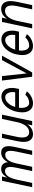

<svg xmlns="http://www.w3.org/2000/svg" viewBox="1350 -1928 592 3333"><g transform="rotate(-90 1646.5 -262.0)"><path d="M417 0H342.8L399.4 -267.1Q414.6 -339.4 414.6 -378.9Q414.6 -471.2 343.8 -471.2Q237.8 -471.2 194.3 -268.6L137.2 0H63L174.3 -523.9H248.5L229.5 -435.1Q281.2 -512.7 328.6 -529.8Q351.6 -538.1 378.9 -538.1Q435.5 -538.1 465.1 -504.6Q494.6 -471.2 496.6 -419.9Q520.5 -470.7 564 -504.4Q607.4 -538.1 660.6 -538.1Q775.4 -538.1 775.4 -408.2Q775.4 -369.6 764.6 -318.8L696.8 0H623L679.2 -265.1Q694.3 -335 694.3 -377.4Q694.3 -467.8 625 -467.8Q516.6 -467.8 474.1 -268.1Z M925.8 -173.3Q925.8 -52.7 1018.6 -52.7Q1083 -52.7 1127.9 -111.6Q1172.9 -170.4 1191.9 -260.3L1248 -523.9H1322.3L1210.9 0H1136.7L1155.3 -88.4Q1132.3 -44.9 1086.2 -15.4Q1040 14.2 980.7 14.2Q921.4 14.2 885.3 -26.6Q849.1 -67.4 849.1 -149.9Q849.1 -197.3 862.3 -259.8L918.5 -523.9H992.2L936 -259.8Q925.8 -210 925.8 -173.3Z M1456.1 -294.9H1710.9Q1714.4 -319.8 1714.4 -336.9Q1714.4 -393.6 1690.4 -430.7Q1666.5 -467.8 1625 -467.8Q1583.5 -467.8 1548.8 -441.4Q1483.4 -391.6 1456.1 -294.9ZM1442.4 -229Q1439.5 -207.5 1439.5 -186.5Q1439.5 -127.4 1462.6 -89.6Q1485.8 -51.8 1526.6 -51.8Q1567.4 -51.8 1606 -70.6Q1644.5 -89.4 1666 -118.7L1725.1 -91.8Q1689.9 -43.5 1632.8 -14.6Q1575.7 14.2 1518.1 14.2Q1442.4 14.2 1402.1 -37.4Q1361.8 -88.9 1361.8 -174.3Q1361.8 -214.8 1375 -277.3Q1388.2 -339.8 1425 -400.9Q1461.9 -461.9 1516.6 -498Q1571.3 -534.2 1628.4 -534.2Q1685.5 -534.2 1720.2 -508.8Q1786.1 -460.9 1786.1 -351.1Q1786.1 -314.9 1781.2 -292.5Q1774.4 -260.3 1768.6 -229Z M1980.5 0 1914.1 -523.9H1992.2L2037.6 -95.2L2269 -523.9H2346.2L2054.7 0Z M2450.7 -294.9H2705.6Q2709 -319.8 2709 -336.9Q2709 -393.6 2685.1 -430.7Q2661.1 -467.8 2619.6 -467.8Q2578.1 -467.8 2543.5 -441.4Q2478 -391.6 2450.7 -294.9ZM2437 -229Q2434.1 -207.5 2434.1 -186.5Q2434.1 -127.4 2457.3 -89.6Q2480.5 -51.8 2521.2 -51.8Q2562 -51.8 2600.6 -70.6Q2639.2 -89.4 2660.6 -118.7L2719.7 -91.8Q2684.6 -43.5 2627.4 -14.6Q2570.3 14.2 2512.7 14.2Q2437 14.2 2396.7 -37.4Q2356.4 -88.9 2356.4 -174.3Q2356.4 -214.8 2369.6 -277.3Q2382.8 -339.8 2419.7 -400.9Q2456.5 -461.9 2511.2 -498Q2565.9 -534.2 2623 -534.2Q2680.2 -534.2 2714.8 -508.8Q2780.8 -460.9 2780.8 -351.1Q2780.8 -314.9 2775.9 -292.5Q2769 -260.3 2763.2 -229Z M3216.8 -350.6Q3216.8 -471.2 3124 -471.2Q3059.6 -471.2 3014.6 -412.4Q2969.7 -353.5 2950.7 -263.7L2894.5 0H2820.3L2931.6 -523.9H3005.9L2987.3 -435.5Q3010.3 -479 3056.4 -508.5Q3102.5 -538.1 3161.9 -538.1Q3221.2 -538.1 3257.3 -497.3Q3293.5 -456.5 3293.5 -374Q3293.5 -326.2 3280.3 -264.2L3224.1 0H3150.4L3206.5 -264.2Q3216.8 -314 3216.8 -350.6Z"/></g></svg>

Font: Tuffy
Style: Italic
Weight: 400
Italic angle: -12°
Designer: Thatcher Ulrich, Karoly Barta and Michael Everson
Version: Version 001.271